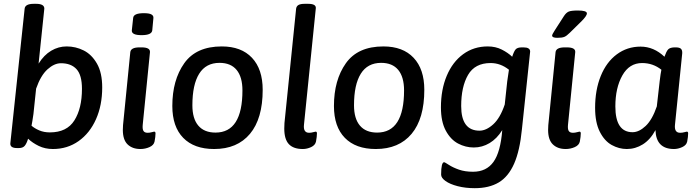

<svg xmlns="http://www.w3.org/2000/svg" viewBox="-20 -773 3645 1005"><path d="M127 -47Q120 -23 110 -10.5Q100 2 79 2H69Q33 2 34 -22L109 -728Q112 -753 157 -753H169Q212 -753 212 -728L182 -440Q210 -485 248 -507.5Q286 -530 329 -530Q376 -530 418 -509Q460 -488 487.5 -440Q515 -392 515 -315Q515 -222 482.5 -149Q450 -76 391.5 -34.5Q333 7 257 7Q216 7 183 -9Q150 -25 127 -47ZM409 -308Q409 -380 380.5 -411Q352 -442 299 -442Q264 -442 228.5 -410Q193 -378 169 -309L155 -176Q149 -134 145 -115Q161 -101 185.5 -90.5Q210 -80 241 -80Q330 -80 369.5 -143Q409 -206 409 -308Z M623 -93Q623 -109 624 -118L662 -500Q665 -525 710 -525H721Q767 -525 765 -500L727 -119Q725 -97 731 -87.5Q737 -78 753 -78Q764 -78 774 -81Q784 -84 787 -84Q794 -84 794 -75Q794 -58 789 -32Q785 -13 762.5 -3Q740 7 715 7Q673 7 648 -17Q623 -41 623 -93ZM670 -614 677 -679Q679 -704 733 -704Q761 -704 772.5 -697.5Q784 -691 783 -679L777 -614Q774 -589 721 -589Q668 -589 670 -614Z M882 -218Q882 -354 944.5 -442Q1007 -530 1141 -530Q1243 -530 1299 -470.5Q1355 -411 1355 -303Q1355 -152 1288.5 -72.5Q1222 7 1101 7Q996 7 939 -51.5Q882 -110 882 -218ZM1249 -300Q1249 -370 1218.5 -407Q1188 -444 1129 -444Q1058 -444 1022.5 -387Q987 -330 987 -222Q987 -152 1018 -115.5Q1049 -79 1108 -79Q1249 -79 1249 -300Z M1468 -100Q1468 -119 1469 -129L1530 -728Q1532 -741 1542.5 -747Q1553 -753 1575 -753H1593Q1636 -753 1633 -729L1571 -119Q1567 -78 1598 -78Q1609 -78 1619 -81Q1629 -84 1632 -84Q1639 -84 1639 -75Q1639 -58 1634 -32Q1630 -13 1608.5 -3Q1587 7 1565 7Q1516 7 1492 -18.5Q1468 -44 1468 -100Z M1728 -218Q1728 -354 1790.5 -442Q1853 -530 1987 -530Q2089 -530 2145 -470.5Q2201 -411 2201 -303Q2201 -152 2134.5 -72.5Q2068 7 1947 7Q1842 7 1785 -51.5Q1728 -110 1728 -218ZM2095 -300Q2095 -370 2064.5 -407Q2034 -444 1975 -444Q1904 -444 1868.5 -387Q1833 -330 1833 -222Q1833 -152 1864 -115.5Q1895 -79 1954 -79Q2095 -79 2095 -300Z M2755 -503 2712 -97Q2701 16 2671 84Q2641 152 2590.5 182Q2540 212 2465 212Q2416 212 2375.5 201.5Q2335 191 2312 174.5Q2289 158 2289 141Q2289 76 2305 76Q2308 76 2329.5 90Q2351 104 2382.5 115Q2414 126 2456 126Q2526 126 2563 74.5Q2600 23 2609 -92Q2581 -47 2542.5 -24Q2504 -1 2460 -1Q2417 -1 2378 -21.5Q2339 -42 2313.5 -89Q2288 -136 2288 -211Q2288 -304 2318.5 -376.5Q2349 -449 2404.5 -489.5Q2460 -530 2533 -530Q2574 -530 2606.5 -513.5Q2639 -497 2661 -476Q2670 -504 2679 -514.5Q2688 -525 2712 -525H2720Q2755 -525 2755 -503ZM2644 -408Q2600 -443 2548 -443Q2466 -443 2430 -381Q2394 -319 2394 -218Q2394 -89 2490 -89Q2525 -89 2561.5 -122Q2598 -155 2622 -226L2635 -347Q2642 -399 2644 -408Z M2849 -93Q2849 -109 2850 -118L2888 -500Q2891 -525 2936 -525H2947Q2993 -525 2991 -500L2953 -119Q2951 -97 2957 -87.5Q2963 -78 2979 -78Q2990 -78 3000 -81Q3010 -84 3013 -84Q3020 -84 3020 -75Q3020 -58 3015 -32Q3011 -13 2988.5 -3Q2966 7 2941 7Q2899 7 2874 -17Q2849 -41 2849 -93ZM2870 -587Q2870 -593 2885 -616L2932 -689Q2943 -706 2956 -712Q2969 -718 3005 -718Q3052 -718 3052 -703Q3052 -689 3020 -658L2962 -601Q2946 -585 2934 -580Q2922 -575 2897 -575Q2870 -575 2870 -587Z M3095 -209Q3095 -302 3124.5 -375Q3154 -448 3208.5 -488.5Q3263 -529 3333 -529Q3402 -529 3458 -476Q3468 -504 3477 -514Q3486 -524 3509 -525H3517Q3537 -525 3544.5 -517.5Q3552 -510 3551 -494L3513 -119Q3509 -78 3540 -78Q3552 -78 3562 -81Q3572 -84 3575 -84Q3582 -84 3582 -75Q3582 -58 3577 -32Q3573 -13 3551 -3Q3529 7 3508 7Q3414 7 3411 -92Q3384 -42 3345 -17.5Q3306 7 3261 7Q3220 7 3182 -14Q3144 -35 3119.5 -83.5Q3095 -132 3095 -209ZM3418 -216 3433 -348Q3438 -390 3442 -408Q3398 -443 3341 -443Q3274 -443 3237.5 -378Q3201 -313 3201 -216Q3201 -81 3291 -81Q3325 -81 3359.5 -113.5Q3394 -146 3418 -216Z"/></svg>

Font: Asap-MediumItalic
Style: Italic
Weight: 500
Italic angle: -6°
Designer: Pablo Cosgaya
Foundry: Omnibus-Type
Version: Version 2.000; ttfautohint (v1.8)